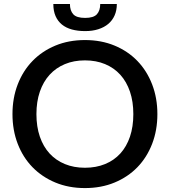

<svg xmlns="http://www.w3.org/2000/svg" viewBox="-20 -927 844 954"><path d="M762 -360Q762 -280 736 -212.5Q710 -145 662.8 -96.2Q615.5 -47.5 549.2 -20Q483 7.5 402 7.5Q321.5 7.5 255.2 -20Q189 -47.5 141.5 -96.2Q94 -145 68 -212.5Q42 -280 42 -360Q42 -440 68 -507.5Q94 -575 141.5 -624Q189 -673 255.2 -700.5Q321.5 -728 402 -728Q483 -728 549.2 -700.5Q615.5 -673 662.8 -624Q710 -575 736 -507.5Q762 -440 762 -360ZM642.5 -360Q642.5 -422 625.8 -471.5Q609 -521 577.8 -555.5Q546.5 -590 502 -608.5Q457.5 -627 402 -627Q347 -627 302.5 -608.5Q258 -590 226.5 -555.5Q195 -521 178 -471.5Q161 -422 161 -360Q161 -297.5 178 -248Q195 -198.5 226.5 -164.2Q258 -130 302.5 -111.8Q347 -93.5 402 -93.5Q457.5 -93.5 502 -111.8Q546.5 -130 577.8 -164.2Q609 -198.5 625.8 -248Q642.5 -297.5 642.5 -360ZM403 -772.5Q366.5 -772.5 337.2 -780.5Q308 -788.5 287.5 -805.2Q267 -822 256 -847.2Q245 -872.5 245 -907H327.5Q327.5 -874.5 344 -856.2Q360.5 -838 403 -838Q445 -838 461.5 -856.2Q478 -874.5 478 -907H560.5Q560.5 -875.5 549.5 -850.5Q538.5 -825.5 518 -808.2Q497.5 -791 468.5 -781.8Q439.5 -772.5 403 -772.5Z"/></svg>

Font: Lato 2
Style: Regular
Weight: 600
Designer: Lukasz Dziedzic with Adam Twardoch and Botio Nikoltchev
Foundry: tyPoland Lukasz Dziedzic
Version: Version 2.015; 2015-08-06; http://www.latofonts.com/